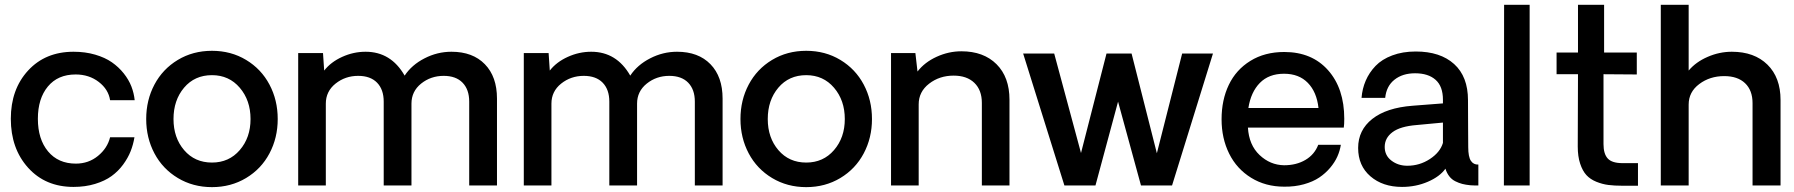

<svg xmlns="http://www.w3.org/2000/svg" viewBox="-20 -770 7449 797"><path d="M285.2 5.9Q168.5 5.9 96.7 -73.7Q24.9 -153.3 24.9 -276.9Q24.9 -399.4 96.7 -477.3Q168.5 -555.2 285.2 -555.2Q334 -555.2 375 -543.2Q416 -531.2 444.3 -511.5Q472.7 -491.7 493.7 -465.3Q514.6 -439 525.4 -411.1Q536.1 -383.3 539.1 -354H437Q430.2 -398.9 389.9 -429.9Q349.6 -460.9 293.9 -460.9Q220.2 -460.9 178.7 -410.9Q137.2 -360.8 137.2 -276.9Q137.2 -192.4 179.4 -141.6Q221.7 -90.8 294.9 -90.8Q347.7 -90.8 386.7 -122.8Q425.8 -154.8 437 -200.2H538.1Q533.2 -169.9 522.2 -142.1Q511.2 -114.3 491 -86.7Q470.7 -59.1 443.1 -39.1Q415.5 -19 374.8 -6.6Q334 5.9 285.2 5.9Z M586.9 -275.9Q586.9 -354.5 621.1 -418.9Q655.3 -483.4 718 -521.2Q780.8 -559.1 859.9 -559.1Q939 -559.1 1001.7 -521.2Q1064.5 -483.4 1098.6 -418.9Q1132.8 -354.5 1132.8 -275.9Q1132.8 -197.8 1098.6 -133.3Q1064.5 -68.8 1001.5 -31Q938.5 6.8 859.9 6.8Q781.2 6.8 718.3 -31Q655.3 -68.8 621.1 -133.3Q586.9 -197.8 586.9 -275.9ZM859.9 -95.2Q930.7 -95.2 975.3 -147Q1020 -198.7 1020 -275.9Q1020 -353.5 975.3 -405.8Q930.7 -458 859.9 -458Q788.1 -458 744.1 -406Q700.2 -354 700.2 -275.9Q700.2 -198.2 744.4 -146.7Q788.6 -95.2 859.9 -95.2Z M1854 -555.2Q1942.4 -555.2 1992.7 -503.4Q2043 -451.7 2043 -360.8V0H1927.7V-348.1Q1927.7 -398.4 1900.1 -426.8Q1872.6 -455.1 1821.8 -455.1Q1768.1 -455.1 1728 -422.9Q1688 -390.6 1688 -339.8V0H1572.8V-348.1Q1572.8 -398.4 1545.2 -426.8Q1517.6 -455.1 1466.8 -455.1Q1413.1 -455.1 1372.8 -422.9Q1332.5 -390.6 1332.5 -339.8V0H1217.8V-549.8H1320.8L1325.7 -477.1Q1353.5 -512.7 1400.4 -533.9Q1447.3 -555.2 1497.6 -555.2Q1603 -555.2 1659.7 -456.1Q1689 -500.5 1742.2 -527.8Q1795.4 -555.2 1854 -555.2Z M2790.5 -555.2Q2878.9 -555.2 2929.2 -503.4Q2979.5 -451.7 2979.5 -360.8V0H2864.3V-348.1Q2864.3 -398.4 2836.7 -426.8Q2809.1 -455.1 2758.3 -455.1Q2704.6 -455.1 2664.6 -422.9Q2624.5 -390.6 2624.5 -339.8V0H2509.3V-348.1Q2509.3 -398.4 2481.7 -426.8Q2454.1 -455.1 2403.3 -455.1Q2349.6 -455.1 2309.3 -422.9Q2269 -390.6 2269 -339.8V0H2154.3V-549.8H2257.3L2262.2 -477.1Q2290 -512.7 2336.9 -533.9Q2383.8 -555.2 2434.1 -555.2Q2539.6 -555.2 2596.2 -456.1Q2625.5 -500.5 2678.7 -527.8Q2731.9 -555.2 2790.5 -555.2Z M3053.7 -275.9Q3053.7 -354.5 3087.9 -418.9Q3122.1 -483.4 3184.8 -521.2Q3247.6 -559.1 3326.7 -559.1Q3405.8 -559.1 3468.5 -521.2Q3531.2 -483.4 3565.4 -418.9Q3599.6 -354.5 3599.6 -275.9Q3599.6 -197.8 3565.4 -133.3Q3531.2 -68.8 3468.3 -31Q3405.3 6.8 3326.7 6.8Q3248 6.8 3185.1 -31Q3122.1 -68.8 3087.9 -133.3Q3053.7 -197.8 3053.7 -275.9ZM3326.7 -95.2Q3397.5 -95.2 3442.1 -147Q3486.8 -198.7 3486.8 -275.9Q3486.8 -353.5 3442.1 -405.8Q3397.5 -458 3326.7 -458Q3254.9 -458 3210.9 -406Q3167 -354 3167 -275.9Q3167 -198.2 3211.2 -146.7Q3255.4 -95.2 3326.7 -95.2Z M3970.7 -557.1Q4063 -557.1 4116.7 -503.4Q4170.4 -449.7 4170.4 -356V0H4055.7V-342.8Q4055.7 -396 4024.7 -426Q3993.7 -456.1 3938.5 -456.1Q3879.9 -456.1 3836.7 -422.6Q3793.5 -389.2 3793.5 -336.9V0H3678.7V-549.8H3779.8L3788.6 -473.1Q3818.4 -511.7 3868.2 -534.4Q3918 -557.1 3970.7 -557.1Z M5015.1 -547.9 4845.2 0H4716.3L4621.1 -348.1L4527.3 0H4398.4L4227.1 -547.9H4356L4467.3 -134.8L4573.2 -547.9H4677.2L4782.2 -133.8L4887.2 -547.9Z M5560.1 -276.9Q5560.1 -253.4 5558.1 -240.2H5160.2Q5164.6 -168 5208.5 -126.5Q5252.4 -85 5310.1 -84Q5361.3 -84 5398.9 -106.2Q5436.5 -128.4 5452.1 -168.9H5545.9Q5542 -144 5531.5 -120.4Q5521 -96.7 5501.5 -73.5Q5481.9 -50.3 5456.1 -33Q5430.2 -15.6 5392.6 -5.1Q5355 5.4 5311 4.9Q5233.4 4.9 5173.6 -32Q5113.8 -68.8 5082.3 -132.3Q5050.8 -195.8 5050.8 -274.9Q5050.8 -355 5080.8 -417.7Q5110.8 -480.5 5170.4 -517.3Q5230 -554.2 5311 -554.2Q5425.8 -554.2 5492.9 -478.5Q5560.1 -402.8 5560.1 -276.9ZM5310.1 -463.9Q5247.1 -463.9 5209.7 -425.8Q5172.4 -387.7 5162.1 -321.8H5453.1Q5445.8 -388.2 5408.9 -426Q5372.1 -463.9 5310.1 -463.9Z M5799.8 5.9Q5719.7 5.9 5668.7 -38.1Q5617.7 -82 5617.7 -155.8Q5617.7 -230 5676.5 -276.4Q5735.4 -322.8 5843.8 -331.1L5969.7 -340.8V-356Q5969.7 -411.6 5939.2 -438.7Q5908.7 -465.8 5854 -465.8Q5802.2 -465.8 5768.6 -439.2Q5734.9 -412.6 5730 -363.8H5631.8Q5634.8 -401.9 5649.2 -435.3Q5663.6 -468.8 5689.9 -496.3Q5716.3 -523.9 5759.3 -540Q5802.2 -556.2 5856.9 -556.2Q5958.5 -556.2 6016.1 -504.2Q6073.7 -452.1 6073.7 -354Q6073.7 -308.1 6074.2 -237.1Q6074.7 -166 6074.7 -159.2Q6074.7 -119.1 6085.7 -102.5Q6096.7 -85.9 6116.7 -86.9V0Q6095.2 0 6083 -1Q6064 -2.9 6049.8 -6.6Q6035.6 -10.3 6021 -17.6Q6006.3 -24.9 5996.1 -38.1Q5985.8 -51.3 5980 -69.8Q5957 -37.1 5907.2 -15.6Q5857.4 5.9 5799.8 5.9ZM5821.8 -82Q5873 -82 5915.5 -109.9Q5958 -137.7 5969.7 -176.8V-261.2L5860.8 -251Q5792.5 -245.6 5760.3 -221.4Q5728 -197.3 5728 -160.2Q5728 -124.5 5755.9 -103.3Q5783.7 -82 5821.8 -82Z M6222.7 0 6223.6 -750H6329.6V0Z M6715.3 1Q6681.6 1 6656.5 -2.2Q6631.3 -5.4 6606.2 -15.6Q6581.1 -25.9 6565.2 -43.2Q6549.3 -60.5 6539.3 -90.6Q6529.3 -120.6 6529.3 -162.1L6530.3 -461.9H6441.4V-551.8H6530.3V-750H6638.7V-551.8H6774.4V-460.9L6636.2 -461.9V-171.9Q6636.2 -131.3 6653.8 -112.1Q6671.4 -92.8 6715.3 -92.8H6779.3V1Z M7168.9 -555.2Q7262.2 -555.2 7316.7 -501.7Q7371.1 -448.2 7371.1 -355V0H7254.9V-341.8Q7254.9 -395 7223.9 -424.6Q7192.9 -454.1 7137.2 -454.1Q7077.6 -454.1 7033.7 -421.1Q6989.7 -388.2 6989.7 -335.9V0H6874V-750H6989.7V-477.1Q7019.5 -512.7 7068.4 -533.9Q7117.2 -555.2 7168.9 -555.2Z"/></svg>

Font: Oakes Grotesk Medium
Style: Regular
Weight: 500
Designer: Samuel Oakes
Foundry: Samuel Oakes
Version: Version 1.000;PS 001.000;hotconv 1.0.88;makeotf.lib2.5.64775